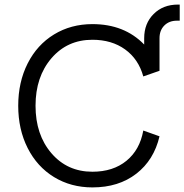

<svg xmlns="http://www.w3.org/2000/svg" viewBox="-20 -814 811 844"><path d="M681.2 -502.9 609.9 -478Q588.9 -554.2 530 -596.7Q471.2 -639.2 386.2 -639.2Q275.9 -639.2 206.1 -557.9Q136.2 -476.6 136.2 -349.1Q136.2 -221.7 206.1 -140.4Q275.9 -59.1 386.2 -59.1Q477.1 -59.1 535.9 -107.2Q594.7 -155.3 609.9 -240.2L681.2 -214.8Q656.7 -110.4 579.1 -50.3Q501.5 9.8 386.2 9.8Q292 9.8 217.5 -35.6Q143.1 -81.1 101.6 -163.1Q60.1 -245.1 60.1 -349.1Q60.1 -453.1 101.6 -535.2Q143.1 -617.2 217.5 -662.6Q292 -708 386.2 -708Q526.9 -708 613.8 -618.2V-646Q613.8 -710.9 655.3 -752.4Q696.8 -793.9 762.2 -793.9H770V-723.1H757.8Q723.6 -723.1 702.4 -701.9Q681.2 -680.7 681.2 -646Z"/></svg>

Font: LT Superior
Style: Regular
Weight: 400
Designer: Daniel Lyons
Foundry: LyonsType
Version: Version 1.000